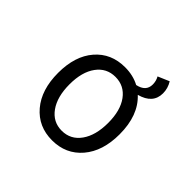

<svg xmlns="http://www.w3.org/2000/svg" viewBox="-208 -1156 1416 1416"><g transform="rotate(45 500.0 -448.0)"><path d="M502 -87.9Q594.7 -87.9 649.4 -164.6Q704.1 -241.2 704.1 -371.1Q704.1 -500 649.4 -574.7Q594.7 -649.4 502 -649.4Q410.2 -649.4 355.5 -574.7Q300.8 -500 300.8 -371.1Q300.8 -241.2 355.5 -164.6Q410.2 -87.9 502 -87.9ZM718.8 -871.1 807.6 -909.2Q835.9 -863.3 835.9 -811.5Q835.9 -705.1 711.9 -671.9Q823.2 -568.4 823.2 -371.1Q823.2 -195.3 734.4 -91.3Q645.5 12.7 502 12.7Q358.4 12.7 270 -91.3Q181.6 -195.3 181.6 -371.1Q181.6 -546.9 269.5 -648.4Q357.4 -750 502 -750Q585.9 -750 652.3 -714.8Q736.3 -732.4 736.3 -803.7Q736.3 -840.8 718.8 -871.1Z"/></g></svg>

Font: Gen Shin Gothic Monospace Medium
Style: Regular
Weight: 500
Designer: [Source Han Sans]
Ryoko NISHIZUKA  (kana & ideographs); Paul D. Hunt (Latin, Greek & Cyrillic); Wenlong ZHANG  (bopomofo
Version: Version 1.002.20150607